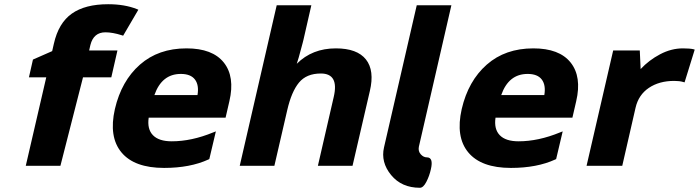

<svg xmlns="http://www.w3.org/2000/svg" viewBox="-20 -785 3309 909"><path d="M557 -618Q513 -632 479 -632Q423 -632 408 -572L402 -546H536L507 -419H373L266 0H102L199 -419H117L136 -503L227 -543L235 -578Q257 -676 320 -720.5Q383 -765 492 -765Q570 -765 628 -742L635 -739L563 -616Z M711 -335H915Q923 -382 903 -408.5Q883 -435 836 -435Q746 -435 711 -335ZM971 -32 967 -30Q880 10 757 10Q616 10 555 -63.5Q494 -137 524 -269Q555 -402 642.5 -479Q730 -556 863 -556Q986 -556 1039.5 -489Q1093 -422 1066 -306L1048 -228H684Q676 -174 704 -145Q732 -116 793 -116Q887 -116 989 -158L1002 -163Z M1385 -483Q1458 -556 1570 -556Q1671 -556 1712.5 -503.5Q1754 -451 1731 -354L1649 0H1485L1560 -326Q1586 -437 1499 -437Q1431 -437 1395.5 -394Q1360 -351 1340 -264L1279 0H1115L1290 -760H1454L1417 -598Q1416 -593 1413 -582Q1410 -571 1404.5 -550.5Q1399 -530 1394 -512Z M1968 104Q1881 104 1831.5 43.5Q1782 -17 1798 -87L1953 -760H2117L1963 -90Q1959 -69 1972 -54.5Q1985 -40 2001 -40Q2033 -40 2020 16Q2013 48 1998.5 76Q1984 104 1968 104Z M2353 -335H2557Q2565 -382 2545 -408.5Q2525 -435 2478 -435Q2388 -435 2353 -335ZM2613 -32 2609 -30Q2522 10 2399 10Q2258 10 2197 -63.5Q2136 -137 2166 -269Q2197 -402 2284.5 -479Q2372 -556 2505 -556Q2628 -556 2681.5 -489Q2735 -422 2708 -306L2690 -228H2326Q2318 -174 2346 -145Q2374 -116 2435 -116Q2529 -116 2631 -158L2644 -163Z M3009 -546 3013 -458Q3052 -500 3105 -528Q3158 -556 3213 -556Q3246 -556 3263 -552L3269 -550L3221 -395L3214 -397Q3197 -402 3172 -402Q3101 -402 3052 -369Q3003 -336 2989 -275L2926 0H2757L2883 -546Z"/></svg>

Font: Passageway
Style: BdIt
Weight: 700
Foundry: Ascender Corporation
Version: Version 1.11